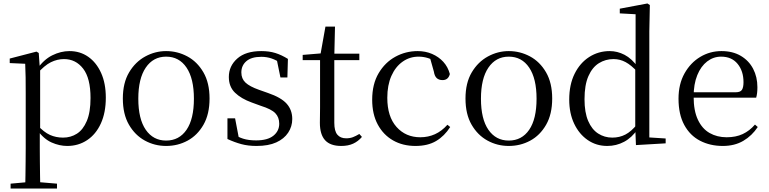

<svg xmlns="http://www.w3.org/2000/svg" viewBox="-20 -825 4424 1105"><path d="M41 260V232L152 222H189L308 232V260ZM125 260Q126 226 126.5 185.5Q127 145 127.5 103.5Q128 62 128 27V-287Q128 -338 127.5 -379.5Q127 -421 125 -458L36 -462V-488L190 -528L203 -520L209 -435L211 -430V-79L209 -69V27Q209 61 209.5 102.5Q210 144 210.5 185Q211 226 212 260ZM367 15Q322 15 277 -5Q232 -25 194 -77H181L195 -105Q233 -64 267.5 -48.5Q302 -33 343 -33Q387 -33 422.5 -55.5Q458 -78 479.5 -128.5Q501 -179 501 -261Q501 -375 458.5 -430Q416 -485 348 -485Q310 -485 273 -467Q236 -449 191 -398L181 -425H192Q231 -482 280.5 -506.5Q330 -531 380 -531Q441 -531 488 -498Q535 -465 562 -405Q589 -345 589 -263Q589 -177 560.5 -114.5Q532 -52 481.5 -18.5Q431 15 367 15Z M936 15Q870 15 813.5 -16Q757 -47 722 -107.5Q687 -168 687 -258Q687 -348 723 -408.5Q759 -469 816 -500Q873 -531 936 -531Q1001 -531 1058 -500.5Q1115 -470 1150.5 -409Q1186 -348 1186 -258Q1186 -168 1151 -107Q1116 -46 1059.5 -15.5Q1003 15 936 15ZM936 -16Q1011 -16 1053.5 -78Q1096 -140 1096 -257Q1096 -373 1053.5 -436Q1011 -499 936 -499Q862 -499 819 -436Q776 -373 776 -257Q776 -140 819 -78Q862 -16 936 -16Z M1456 15Q1408 15 1369 4.5Q1330 -6 1289 -25V-144H1333L1357 -18L1320 -20V-56Q1348 -37 1379 -27Q1410 -17 1454 -17Q1520 -17 1553.5 -44Q1587 -71 1587 -113Q1587 -150 1564.5 -173.5Q1542 -197 1481 -216L1429 -235Q1368 -257 1332.5 -291.5Q1297 -326 1297 -382Q1297 -445 1345.5 -488Q1394 -531 1484 -531Q1529 -531 1564.5 -520Q1600 -509 1637 -486L1634 -379H1594L1570 -496L1601 -490V-458Q1571 -479 1543 -488.5Q1515 -498 1484 -498Q1427 -498 1398 -473Q1369 -448 1369 -408Q1369 -372 1393 -349.5Q1417 -327 1471 -308L1522 -290Q1598 -264 1630 -228Q1662 -192 1662 -140Q1662 -97 1638.5 -61.5Q1615 -26 1570 -5.5Q1525 15 1456 15Z M1863 -479V-516H2048V-479ZM1944 15Q1881 15 1851 -18Q1821 -51 1821 -118Q1821 -142 1821.5 -161Q1822 -180 1822 -207V-479H1722V-509L1843 -519L1823 -504L1853 -672H1908L1904 -501V-489V-118Q1904 -71 1921.5 -50Q1939 -29 1972 -29Q1994 -29 2011 -35.5Q2028 -42 2048 -54L2063 -37Q2042 -12 2013 1.5Q1984 15 1944 15Z M2371 15Q2298 15 2242 -17Q2186 -49 2154 -108.5Q2122 -168 2122 -251Q2122 -341 2159 -403.5Q2196 -466 2255.5 -498.5Q2315 -531 2384 -531Q2429 -531 2467 -514.5Q2505 -498 2531.5 -469Q2558 -440 2569 -399Q2560 -364 2527 -364Q2506 -364 2493.5 -375.5Q2481 -387 2477 -413L2452 -502L2502 -462Q2471 -482 2444 -490.5Q2417 -499 2389 -499Q2338 -499 2297 -470Q2256 -441 2232.5 -388Q2209 -335 2209 -262Q2209 -154 2262 -94.5Q2315 -35 2399 -35Q2444 -35 2483 -52.5Q2522 -70 2555 -107L2571 -94Q2538 -42 2490 -13.5Q2442 15 2371 15Z M2908 15Q2842 15 2785.5 -16Q2729 -47 2694 -107.5Q2659 -168 2659 -258Q2659 -348 2695 -408.5Q2731 -469 2788 -500Q2845 -531 2908 -531Q2973 -531 3030 -500.5Q3087 -470 3122.5 -409Q3158 -348 3158 -258Q3158 -168 3123 -107Q3088 -46 3031.5 -15.5Q2975 15 2908 15ZM2908 -16Q2983 -16 3025.5 -78Q3068 -140 3068 -257Q3068 -373 3025.5 -436Q2983 -499 2908 -499Q2834 -499 2791 -436Q2748 -373 2748 -257Q2748 -140 2791 -78Q2834 -16 2908 -16Z M3475 15Q3412 15 3362.5 -19Q3313 -53 3284.5 -113Q3256 -173 3256 -252Q3256 -338 3287 -400.5Q3318 -463 3371 -497Q3424 -531 3489 -531Q3533 -531 3574.5 -509.5Q3616 -488 3652 -438H3661L3649 -411Q3613 -450 3580.5 -467.5Q3548 -485 3511 -485Q3465 -485 3427 -461.5Q3389 -438 3366.5 -387Q3344 -336 3344 -254Q3344 -178 3365 -129Q3386 -80 3422.5 -56.5Q3459 -33 3504 -33Q3545 -33 3579 -50.5Q3613 -68 3647 -110L3660 -82H3650Q3617 -33 3572 -9Q3527 15 3475 15ZM3640 10 3636 -89V-92V-431L3638 -440V-743L3547 -748V-775L3706 -805L3720 -796L3717 -644V-34L3811 -28V0Z M4140 15Q4067 15 4009 -15Q3951 -45 3918 -106Q3885 -167 3885 -257Q3885 -341 3919.5 -402.5Q3954 -464 4010 -497.5Q4066 -531 4132 -531Q4197 -531 4243.5 -503.5Q4290 -476 4314.5 -429Q4339 -382 4339 -323Q4339 -287 4332 -263H3924V-294H4214Q4241 -294 4250 -308Q4259 -322 4259 -352Q4259 -416 4225 -457.5Q4191 -499 4130 -499Q4086 -499 4050 -471.5Q4014 -444 3993 -392.5Q3972 -341 3972 -269Q3972 -188 3996.5 -136Q4021 -84 4064 -59.5Q4107 -35 4162 -35Q4215 -35 4254.5 -53.5Q4294 -72 4325 -108L4341 -94Q4308 -44 4258 -14.5Q4208 15 4140 15Z"/></svg>

Font: Noto Serif SC
Style: Regular
Weight: 400
Designer: Ryoko NISHIZUKA 西塚涼子 (kana & ideographs); Frank Grießhammer (Latin, Greek & Cyrillic); Wenlong ZHANG 张文龙 (bopomofo); San
Foundry: Adobe
Version: Version 2.002-H1;hotconv 1.1.0;makeotfexe 2.6.0